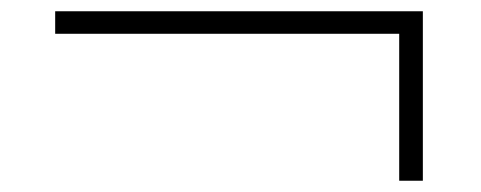

<svg xmlns="http://www.w3.org/2000/svg" viewBox="-20 -441 855 341"><path d="M78 -421H731V-120H689V-381H78Z"/></svg>

Font: Encode Sans Wide
Style: Thin
Weight: 100
Designer: Pablo Impallari, Andres Torresi
Foundry: Pablo Impallari, Andres Torresi
Version: Version 1.000; ttfautohint (v1.00) -l 8 -r 50 -G 200 -x 14 -